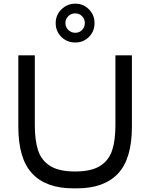

<svg xmlns="http://www.w3.org/2000/svg" viewBox="-20 -1012 820 1048"><path d="M401 16H379Q232 16 156 -64.5Q80 -145 80 -321V-710H170V-329Q170 -244 188.5 -189.5Q207 -135 255 -105.5Q303 -76 390 -76Q477 -76 525 -105.5Q573 -135 591.5 -189.5Q610 -244 610 -329V-710H700V-321Q700 -145 624 -64.5Q548 16 401 16ZM284 -886Q284 -930 315.5 -961Q347 -992 391 -992Q435 -992 465.5 -961Q496 -930 496 -886Q496 -841 465.5 -810.5Q435 -780 391 -780Q346 -780 315 -810.5Q284 -841 284 -886ZM443 -886Q443 -908 428 -923.5Q413 -939 391 -939Q368 -939 352.5 -923.5Q337 -908 337 -886Q337 -864 353 -848.5Q369 -833 391 -833Q413 -833 428 -848.5Q443 -864 443 -886Z"/></svg>

Font: Violet Sans
Style: Regular
Weight: 400
Designer: Calvin Waterman
Foundry: Violet Office
Version: Version 1.013